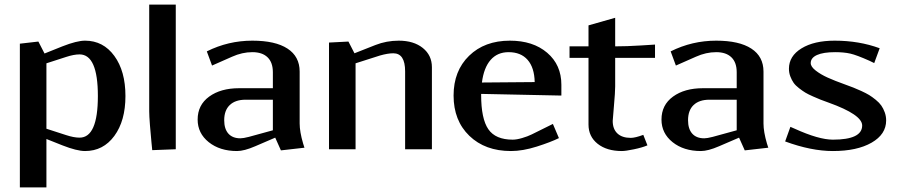

<svg xmlns="http://www.w3.org/2000/svg" viewBox="-20 -653 3930 840"><path d="M66.9 -461.9 147.9 -471.2 174.8 -418.9 252.9 -450.2Q316.4 -475.1 352.1 -475.1Q431.6 -475.1 480.2 -408.4Q528.8 -341.8 528.8 -232.9Q528.8 -124.5 480.2 -58.3Q431.6 7.8 352.1 7.8Q316.4 7.8 252.9 -17.1L183.1 -44.9V167H66.9ZM183.1 -376V-89.8L269 -62Q303.2 -50.8 328.1 -50.8Q408.2 -50.8 408.2 -232.9Q408.2 -415 328.1 -415Q303.2 -415 269 -403.8Z M749 -632.8V0L646 3.9Q646 2.9 642.6 -30.8Q639.2 -64.5 636 -105.7Q632.8 -147 632.8 -166V-632.8Z M1084 -475.1Q1184.6 -475.1 1237.8 -440.4Q1291 -405.8 1291 -339.8V-112.8Q1291 -76.7 1306.2 -24.9L1312 -6.8L1209 4.9L1184.1 -50.8L1096.7 -13.2Q1048.3 7.8 1017.1 7.8Q941.9 7.8 893.3 -31Q844.7 -69.8 844.7 -129.9Q844.7 -193.8 895.3 -230.5Q945.8 -267.1 1025.9 -267.1H1173.8V-336.9Q1173.8 -379.9 1150.6 -402.3Q1127.4 -424.8 1084 -424.8Q1039.6 -424.8 995.1 -404.8L907.7 -366.2L884.8 -428.2Q978.5 -475.1 1084 -475.1ZM1173.8 -83V-216.8H1054.7Q1009.8 -216.8 985.4 -193.6Q960.9 -170.4 960.9 -127Q960.9 -88.9 979.2 -68.4Q997.6 -47.9 1031.7 -47.9Q1044.4 -47.9 1068.8 -54.2Z M1419.4 0V-466.8L1504.4 -471.2L1530.8 -419.9L1622.6 -456.1Q1670.9 -475.1 1724.6 -475.1Q1790 -475.1 1829.8 -443.1Q1869.6 -411.1 1869.6 -358.9V0H1752.4V-340.8Q1752.4 -419.9 1700.7 -419.9Q1676.8 -419.9 1642.6 -410.2L1535.6 -376V0Z M2088.4 -292 2319.3 -293.9Q2317.9 -357.4 2288.3 -391.1Q2258.8 -424.8 2205.1 -424.8Q2156.2 -424.8 2126.5 -390.9Q2096.7 -356.9 2088.4 -292ZM2085 -242.2V-237.8Q2085 -133.3 2116.5 -87.6Q2147.9 -42 2223.1 -42Q2240.2 -42 2264.4 -49.1Q2288.6 -56.2 2306.2 -64.9L2398.9 -110.8L2425.3 -48.8Q2389.6 -31.2 2328.4 -11.7Q2267.1 7.8 2215.3 7.8Q2102.5 7.8 2033.4 -58.8Q1964.4 -125.5 1964.4 -234.9Q1964.4 -342.8 2032.2 -408.9Q2100.1 -475.1 2210.9 -475.1Q2312 -475.1 2374 -422.1Q2436 -369.1 2436 -282.2V-234.9Z M2554.7 -399.9H2471.7V-450.2H2554.7V-542L2671.4 -575.2V-450.2Q2722.2 -450.2 2783.7 -454.1Q2845.2 -458 2845.7 -458V-399.9H2671.4V-274.9Q2671.4 -250 2666 -189.7Q2660.6 -129.4 2660.6 -124Q2660.6 -88.4 2681.2 -69.1Q2701.7 -49.8 2739.7 -49.8Q2758.8 -49.8 2794.4 -63L2812.5 -17.1Q2789.6 -7.3 2753.2 0.2Q2716.8 7.8 2700.7 7.8Q2634.8 7.8 2594.7 -23.9Q2554.7 -55.7 2554.7 -107.9Z M3113.3 -475.1Q3213.9 -475.1 3267.1 -440.4Q3320.3 -405.8 3320.3 -339.8V-112.8Q3320.3 -76.7 3335.4 -24.9L3341.3 -6.8L3238.3 4.9L3213.4 -50.8L3126 -13.2Q3077.6 7.8 3046.4 7.8Q2971.2 7.8 2922.6 -31Q2874 -69.8 2874 -129.9Q2874 -193.8 2924.6 -230.5Q2975.1 -267.1 3055.2 -267.1H3203.1V-336.9Q3203.1 -379.9 3179.9 -402.3Q3156.7 -424.8 3113.3 -424.8Q3068.8 -424.8 3024.4 -404.8L2937 -366.2L2914.1 -428.2Q3007.8 -475.1 3113.3 -475.1ZM3203.1 -83V-216.8H3084Q3039.1 -216.8 3014.6 -193.6Q2990.2 -170.4 2990.2 -127Q2990.2 -88.9 3008.5 -68.4Q3026.9 -47.9 3061 -47.9Q3073.7 -47.9 3098.1 -54.2Z M3415 -34.2 3438 -98.1 3457 -89.8Q3562 -42 3624 -42Q3752 -42 3752 -104Q3752 -151.4 3605 -204.1Q3581.1 -212.9 3570.1 -217Q3559.1 -221.2 3537.1 -231Q3515.1 -240.7 3503.4 -247.8Q3491.7 -254.9 3475.8 -267.1Q3460 -279.3 3451.9 -291Q3443.8 -302.7 3437.7 -318.6Q3431.6 -334.5 3431.6 -352.1Q3431.6 -407.7 3486.6 -441.4Q3541.5 -475.1 3631.8 -475.1Q3738.3 -475.1 3828.6 -441.9L3804.7 -377L3783.7 -387.2Q3728 -412.1 3700 -418.5Q3671.9 -424.8 3633.8 -424.8Q3582 -424.8 3554.4 -412.4Q3526.9 -399.9 3526.9 -377Q3526.9 -361.3 3548.8 -344.2Q3570.8 -327.1 3601.1 -313.5Q3631.3 -299.8 3677.7 -283.2Q3700.2 -274.9 3713.6 -269.8Q3727.1 -264.6 3748.3 -254.9Q3769.5 -245.1 3782.7 -237.1Q3795.9 -229 3811.5 -216.3Q3827.1 -203.6 3835.9 -190.9Q3844.7 -178.2 3850.8 -161.4Q3856.9 -144.5 3856.9 -126Q3856.9 -65.4 3793.2 -28.8Q3729.5 7.8 3624 7.8Q3529.3 7.8 3415 -34.2Z"/></svg>

Font: Resagokr
Style: Bold
Weight: 600
Designer: gluk
Foundry: gluk
Version: Version 0.95